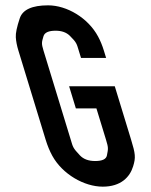

<svg xmlns="http://www.w3.org/2000/svg" viewBox="-20 -693 564 719"><path d="M160.1 -673C100.1 -673 64.7 -656.8 54 -624.5C43.2 -592.2 38.2 -568.5 39.2 -553.5C40.1 -538.5 43.3 -522 48.8 -504L150.9 -170C157.8 -147.3 166.2 -127.2 175.9 -109.5C214.1 -40.2 295.6 6 364.7 6C433.3 6 466.4 -30.4 478.5 -70C488.8 -103.1 487.1 -117.1 470.9 -170L409.8 -370H238.8L264.1 -287H341.1L376.9 -170C386.2 -139.5 385.5 -136.9 380.4 -111C377.7 -97 363 -90 336.4 -90C311.7 -90 292.7 -97 279.4 -111C252.1 -139.8 253.2 -142.8 244.9 -170L142.8 -504C134.8 -530.1 136 -534.6 142.9 -557.5C147.1 -571.2 162.2 -578 188.2 -578C210.8 -578 228.6 -571.7 241.5 -559C267.4 -533.5 267.2 -528.7 274.8 -504L283.4 -476H377.4L368.8 -504C363.1 -522.7 356 -540 347.4 -556C309.8 -626.3 230.2 -673 160.1 -673Z"/></svg>

Font: Din Kursivschrift
Style: LeftEng
Weight: 400
Version: Version 1.089